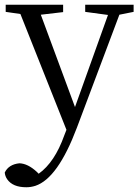

<svg xmlns="http://www.w3.org/2000/svg" viewBox="-24 -522 583 809"><path d="M539 -472V-502H335V-472L431 -459L292 -71L148 -460L242 -471V-502H0V-472L62 -463L256 25L247 48C220 124 184 178 139 210L131 202C106 179 82 167 58 166C28 169 7 182 -4 205C-3 215 0 224 6 233C22 256 49 267 87 267C100 267 112 265 125 261C188 240 246 159 300 16L479 -460Z"/></svg>

Font: Noto Serif Tangut
Style: Regular
Weight: 400
Designer: YANG Xicheng
Foundry: Liu Zhao Studio
Version: Version 2.169